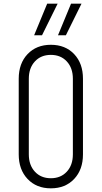

<svg xmlns="http://www.w3.org/2000/svg" viewBox="-20 -1010 554 1046"><path d="M257 16Q178.5 16 130.2 -35Q82 -86 82 -169V-581Q82 -664.5 130.2 -715.2Q178.5 -766 257 -766Q336 -766 384 -715.2Q432 -664.5 432 -581V-169Q432 -86 384 -35Q336 16 257 16ZM257 -39Q311 -39 344 -74.8Q377 -110.5 377 -169V-581Q377 -639.5 344 -675.2Q311 -711 257 -711Q203 -711 170 -675.2Q137 -639.5 137 -581V-169Q137 -110.5 170 -74.8Q203 -39 257 -39ZM166 -818 237 -990H294L209 -818ZM296 -818 367 -990H424L339 -818Z"/></svg>

Font: Mohave Light
Style: Regular
Weight: 300
Designer: Gumpita Rahayu
Foundry: Tokotype
Version: Version 2.003